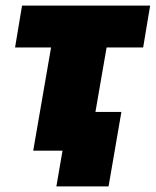

<svg xmlns="http://www.w3.org/2000/svg" viewBox="-20 -540 558 688"><path d="M34 -370H163L99 0H204L182 128H369L415 -139H322L362 -370H493L518 -520H59Z"/></svg>

Font: Fixel Display 20240404 Black
Style: Italic
Weight: 900
Italic angle: -10°
Designer: AlfaBravo + MacPaw
Foundry: Kyrylo Tkachov, Marchela Mozhyna, Serhii Makarenko, Maria Weinstein, Zakhar Kryvoshyya
Version: Version 1.211;Glyphs 3.2 (3225)